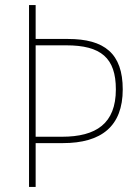

<svg xmlns="http://www.w3.org/2000/svg" viewBox="-20 -734 548 754"><path d="M462 -383C462 -524 390 -581 247 -581H120V-714H94V0H120V-172H227C378 -172 462 -238 462 -383ZM223 -197H120V-556H240C377 -556 435 -506 435 -383C435 -249 358 -197 223 -197Z"/></svg>

Font: Noto Sans Georgian SemiCondensed Thin
Style: Regular
Weight: 100
Width: 4
Designer: Monotype Design Team, Akaki Razmadze
Foundry: Google LLC
Version: Version 2.005